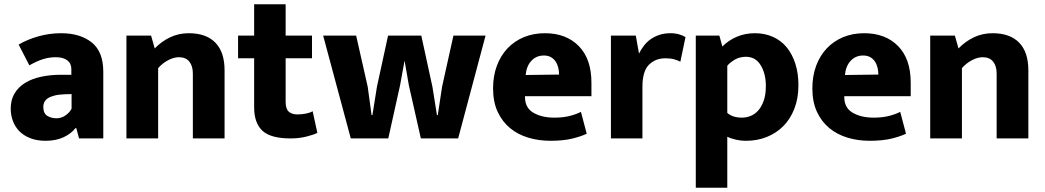

<svg xmlns="http://www.w3.org/2000/svg" viewBox="-20 -646 4877 896"><path d="M67 -438Q108 -462 159.5 -476.5Q211 -491 265 -491Q354 -491 408 -448Q462 -405 462 -311V0H349L336 -48H332Q312 -22 276.5 -5.5Q241 11 193 11Q152 11 121.5 -1Q91 -13 71 -33Q51 -53 40.5 -80.5Q30 -108 30 -139Q30 -181 48.5 -211Q67 -241 98.5 -260Q130 -279 172.5 -288Q215 -297 263 -297H313V-323Q313 -350 294 -364.5Q275 -379 240 -379Q210 -379 181 -370Q152 -361 117 -341ZM314 -207 281 -206Q253 -205 234 -200Q215 -195 203.5 -187.5Q192 -180 187 -169.5Q182 -159 182 -148Q182 -117 200.5 -105.5Q219 -94 243 -94Q267 -94 286.5 -108Q306 -122 314 -139Z M718 0H570V-480H685L702 -420Q734 -453 774 -472Q814 -491 861 -491Q942 -491 985 -447Q1028 -403 1028 -318V0H880V-303Q880 -338 863.5 -358.5Q847 -379 815 -379Q791 -379 764.5 -365Q738 -351 718 -328Z M1436 -374H1313V-171Q1313 -138 1327.5 -125Q1342 -112 1368 -112Q1388 -112 1408 -116Q1428 -120 1439 -127L1461 -26Q1444 -17 1409.5 -8.5Q1375 0 1336 0Q1243 0 1204.5 -36Q1166 -72 1166 -145V-374H1091V-480H1166V-626H1313V-480H1436Z M1488 -480H1642L1696 -241L1714 -109H1718L1739 -241L1791 -480H1946L1998 -241L2019 -109H2023L2043 -241L2096 -480H2246L2118 0H1944L1888 -248L1868 -363L1847 -248L1792 0H1617Z M2740 -197H2430V-193Q2430 -143 2469 -120Q2508 -97 2567 -97Q2608 -97 2639 -105Q2670 -113 2691 -124L2718 -22Q2691 -9 2649.5 1Q2608 11 2548 11Q2494 11 2445.5 -3.5Q2397 -18 2360.5 -48Q2324 -78 2302.5 -124Q2281 -170 2281 -234Q2281 -291 2298.5 -338.5Q2316 -386 2348 -420Q2380 -454 2424.5 -472.5Q2469 -491 2523 -491Q2622 -491 2681 -431Q2740 -371 2740 -260ZM2589 -298Q2589 -315 2585 -331Q2581 -347 2572.5 -359.5Q2564 -372 2550.5 -379.5Q2537 -387 2518 -387Q2483 -387 2460 -362.5Q2437 -338 2433 -296Z M2831 0V-480H2947L2962 -396Q2971 -414 2984 -431.5Q2997 -449 3015 -462Q3033 -475 3056.5 -483Q3080 -491 3109 -491Q3131 -491 3149.5 -485.5Q3168 -480 3179 -473L3155 -358Q3144 -364 3127 -369Q3110 -374 3085 -374Q3039 -374 3008.5 -344Q2978 -314 2978 -240V0Z M3462 11Q3437 11 3413 5.5Q3389 0 3374 -8V230H3227V-480H3337L3351 -429Q3380 -458 3418.5 -474.5Q3457 -491 3503 -491Q3549 -491 3587 -474Q3625 -457 3651 -425.5Q3677 -394 3691.5 -349Q3706 -304 3706 -249Q3706 -187 3687 -138.5Q3668 -90 3635 -57Q3602 -24 3557.5 -6.5Q3513 11 3462 11ZM3461 -381Q3431 -381 3408 -367Q3385 -353 3374 -339V-119Q3399 -97 3443 -97Q3463 -97 3483 -105Q3503 -113 3518.5 -130.5Q3534 -148 3544 -176Q3554 -204 3554 -245Q3554 -302 3530 -341.5Q3506 -381 3461 -381Z M4230 -197H3920V-193Q3920 -143 3959 -120Q3998 -97 4057 -97Q4098 -97 4129 -105Q4160 -113 4181 -124L4208 -22Q4181 -9 4139.5 1Q4098 11 4038 11Q3984 11 3935.5 -3.5Q3887 -18 3850.5 -48Q3814 -78 3792.5 -124Q3771 -170 3771 -234Q3771 -291 3788.5 -338.5Q3806 -386 3838 -420Q3870 -454 3914.5 -472.5Q3959 -491 4013 -491Q4112 -491 4171 -431Q4230 -371 4230 -260ZM4079 -298Q4079 -315 4075 -331Q4071 -347 4062.5 -359.5Q4054 -372 4040.5 -379.5Q4027 -387 4008 -387Q3973 -387 3950 -362.5Q3927 -338 3923 -296Z M4469 0H4321V-480H4436L4453 -420Q4485 -453 4525 -472Q4565 -491 4612 -491Q4693 -491 4736 -447Q4779 -403 4779 -318V0H4631V-303Q4631 -338 4614.5 -358.5Q4598 -379 4566 -379Q4542 -379 4515.5 -365Q4489 -351 4469 -328Z"/></svg>

Font: Mukta ExtraBold
Style: Regular
Weight: 800
Designer: Girish Dalvi and Yashodeep Gholap
Foundry: Ek Type
Version: Version 2.538;PS 1.002;hotconv 16.6.51;makeotf.lib2.5.65220;